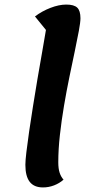

<svg xmlns="http://www.w3.org/2000/svg" viewBox="-20 -795 418 840"><path d="M168 25Q129 25 110 0.5Q91 -24 91 -74Q91 -92 95.5 -130Q100 -168 107.5 -220Q115 -272 124.5 -331Q134 -390 144 -450Q154 -510 164 -565Q174 -620 181 -664L133 -723Q163 -746 200.5 -760.5Q238 -775 270 -775Q304 -775 318 -761.5Q332 -748 332 -715Q332 -698 325 -660Q318 -622 307 -570Q296 -518 283.5 -457.5Q271 -397 260 -332Q249 -267 242 -204Q235 -141 235 -85Q235 -57 241 -39Q247 -21 258 -9Q240 7 216.5 16Q193 25 168 25Z"/></svg>

Font: Lemonada Medium
Style: Regular
Weight: 500
Designer: Mohamed Gaber (Arabic), Eduardo Tunni (Latin)
Foundry: Kief Type Foundry
Version: Version 4.004; ttfautohint (v1.8.2)